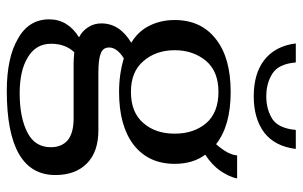

<svg xmlns="http://www.w3.org/2000/svg" viewBox="-183 -556 892 566"><g transform="rotate(90 263.0 -273.0)"><path d="M157 -606C184 -585 220 -575 264 -575C307 -575 343 -585 371 -606C398 -627 414 -658 419 -699C419 -699 363 -699 363 -699C360 -665 349 -642 331 -630C312 -618 290 -612 264 -612C238 -612 216 -618 197 -630C178 -642 167 -665 164 -699C164 -699 108 -699 108 -699C113 -658 130 -627 157 -606ZM462 -83C439 -106 406 -117 364 -117C364 -117 195 -117 195 -117C169 -117 150 -119 138 -124C126 -128 120 -136 120 -149C120 -164 131 -179 152 -192C182 -183 215 -178 251 -178C317 -178 369 -192 407 -221C444 -250 463 -290 463 -342C463 -378 454 -408 436 -432C456 -445 472 -460 484 -477C495 -494 503 -510 506 -526C506 -526 438 -526 438 -526C438 -519 435 -509 429 -497C422 -485 414 -474 405 -464C368 -493 317 -507 251 -507C185 -507 133 -493 96 -464C58 -435 39 -394 39 -342C39 -314 45 -289 56 -267C67 -245 84 -227 106 -214C68 -191 49 -162 49 -126C49 -113 52 -100 59 -89C66 -77 76 -67 90 -60C55 -38 37 -9 37 28C37 68 56 99 94 120C131 142 183 153 248 153C413 153 496 105 496 10C496 -29 485 -60 462 -83ZM160 -435C181 -459 211 -471 251 -471C291 -471 322 -459 343 -435C364 -410 374 -379 374 -342C374 -305 364 -274 343 -250C322 -225 291 -213 251 -213C211 -213 181 -225 160 -250C139 -274 128 -305 128 -342C128 -379 139 -410 160 -435ZM371 92C342 107 304 115 255 115C210 115 175 107 149 91C122 75 109 52 109 22C109 -5 117 -28 134 -46C147 -45 158 -44 165 -44C165 -44 330 -44 330 -44C358 -44 379 -38 393 -27C407 -15 414 2 414 23C414 54 400 77 371 92Z"/></g></svg>

Font: BUSH 25 TRIRONG
Style: Regular
Weight: 400
Designer: Katatrad Team
Foundry: CadsonDemak